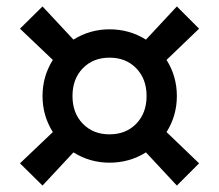

<svg xmlns="http://www.w3.org/2000/svg" viewBox="-20 -638 681 596"><path d="M320 -133Q259 -133 208 -165L112 -62L42 -131L144 -228Q112 -279 112 -340Q112 -401 144 -452L42 -549L112 -618L208 -515Q259 -547 320 -547Q382 -547 433 -515L529 -618L598 -549L497 -452Q529 -401 529 -340Q529 -279 497 -228L598 -131L529 -62L433 -165Q382 -133 320 -133ZM237 -426Q205 -393 205 -340Q205 -287 237 -254Q269 -221 320 -221Q371 -221 403 -254Q435 -287 435 -340Q435 -393 403 -426Q371 -459 320 -459Q269 -459 237 -426Z"/></svg>

Font: TASA Orbiter Display Medium
Style: Regular
Weight: 500
Designer: Weizhong Zhang
Version: Version 1.000;Glyphs 3.1.2 (3151)